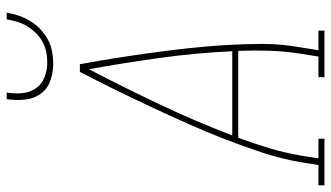

<svg xmlns="http://www.w3.org/2000/svg" viewBox="-266 -766 995 577"><g transform="rotate(-90 231.5 -477.5)"><path d="M-37 0V-18H24L33 -74Q43 -131 61.5 -187Q80 -243 101.5 -298.5Q123 -354 147.5 -409Q172 -464 197.5 -518.5Q223 -573 249.5 -627Q276 -681 304 -735H327Q337 -681 345.5 -627Q354 -573 361.5 -518.5Q369 -464 375 -409Q381 -354 384.5 -298.5Q388 -243 388 -186.5Q388 -130 378 -74L369 -18H428V0H288V-18H350L359 -74Q366 -120 367.5 -166.5Q369 -213 367 -259H106Q89 -213 75 -166.5Q61 -120 53 -74L44 -18H103V0ZM113 -277H366Q361 -386 346 -494Q331 -602 312 -708Q257 -602 206 -494.5Q155 -387 113 -277ZM329 -815Q302 -815 277 -824Q252 -833 237.5 -853.5Q223 -874 220.5 -901Q218 -928 222 -955H242Q238 -932 240 -909Q242 -886 254 -868Q266 -850 287.5 -841.5Q309 -833 332 -833Q348 -833 363.5 -836Q379 -839 394 -847Q409 -855 421 -867.5Q433 -880 441.5 -894Q450 -908 454.5 -923.5Q459 -939 462 -955H482Q479 -937 473 -919Q467 -901 457 -884.5Q447 -868 432.5 -854Q418 -840 401 -831Q384 -822 365.5 -818.5Q347 -815 329 -815Z"/></g></svg>

Font: Iosevka Curly Slab ThObl
Style: Regular
Weight: 100
Italic angle: -9°
Monospace: yes
Designer: Belleve Invis
Foundry: Belleve Invis
Version: Version 11.0.0; ttfautohint (v1.8.3)